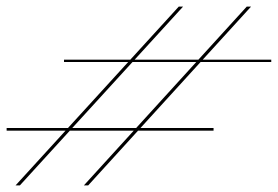

<svg xmlns="http://www.w3.org/2000/svg" viewBox="-25 -493 838 579"><path d="M514 -473H527L35 66H22ZM719 -473H732L241 66H228ZM168 -306V-313H793V-306ZM-5 -99V-107H619V-99Z"/></svg>

Font: Ballet
Style: Regular
Weight: 400
Designer: Maximiliano R. Sproviero
Foundry: Omnibus-Type
Version: Version 1.100